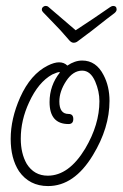

<svg xmlns="http://www.w3.org/2000/svg" viewBox="-20 -618 413 647"><path d="M142 9Q79 9 44 -41Q16 -84 16 -150Q16 -218 48 -290Q83 -368 141 -397Q163 -408 179 -408Q196 -408 207 -397Q232 -414 257 -414Q304 -414 329 -365Q349 -327 349 -278Q349 -187 293 -95Q230 9 142 9ZM141 -26Q212 -26 267 -117Q315 -198 315 -277Q315 -310 301 -343Q285 -380 257 -380Q226 -380 203 -345Q180 -310 180 -276Q180 -234 211 -234Q227 -234 227 -217Q227 -200 211 -200Q147 -200 147 -274Q147 -330 182 -374Q181 -375 179 -375Q174 -375 156 -367Q109 -341 78 -273Q50 -213 50 -151Q50 -101 70 -66Q95 -26 141 -26ZM228 -474Q221 -474 214 -481.5Q207 -489 196 -502Q187 -513 166 -534.5Q145 -556 125 -577Q121 -581 121 -586Q121 -591 125 -594.5Q129 -598 133 -598Q137 -598 139.5 -597Q142 -596 144 -594L235 -516Q263 -534 294 -555Q325 -576 351 -594Q357 -598 361 -598Q373 -598 373 -586Q373 -580 366 -574Q338 -553 311 -531.5Q284 -510 270 -500Q248 -484 242 -479Q236 -474 228 -474Z"/></svg>

Font: Send Flowers
Style: Regular
Weight: 400
Designer: Robert E. Leuschke
Foundry: Robert E. Leuschke
Version: Version 1.010; ttfautohint (v1.8.4.7-5d5b)